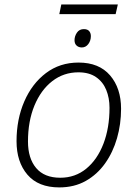

<svg xmlns="http://www.w3.org/2000/svg" viewBox="-20 -815 604 844"><path d="M240.7 8.8Q148.4 8.8 100.6 -47.1Q52.7 -103 52.7 -194.3Q52.7 -290.5 86.7 -368.9Q120.6 -447.3 181.9 -493.7Q243.2 -540 325.2 -540Q415.5 -540 463.9 -483.6Q512.2 -427.2 512.2 -336.9Q512.2 -269.5 494.4 -207.5Q476.6 -145.5 441.9 -96.7Q407.2 -47.9 356.7 -19.5Q306.2 8.8 240.7 8.8ZM245.1 -33.7Q310.5 -33.7 359.1 -73.5Q407.7 -113.3 434.6 -182.9Q461.4 -252.4 461.4 -341.3Q461.4 -384.3 447 -419.7Q432.6 -455.1 402.1 -476.1Q371.6 -497.1 324.7 -497.1Q259.8 -497.1 209.7 -458.3Q159.7 -419.4 131.3 -350.8Q103 -282.2 103 -192.9Q103 -119.1 138.9 -76.4Q174.8 -33.7 245.1 -33.7ZM240.7 -752.9 249.5 -795.4H498L488.3 -752.9ZM339.8 -606.4Q325.7 -606.4 316.7 -614.7Q307.6 -623 307.6 -638.2Q307.6 -655.8 318.1 -671.4Q328.6 -687 348.6 -687Q364.7 -687 372.1 -678.2Q379.4 -669.4 379.4 -656.2Q379.4 -636.2 368.2 -621.3Q356.9 -606.4 339.8 -606.4Z"/></svg>

Font: Open Sans Light
Style: Italic
Weight: 300
Italic angle: -12°
Designer: Monotype Design Team
Foundry: Monotype Imaging Inc.
Version: Version 3.003; ttfautohint (v1.8.4)